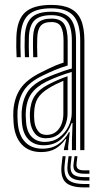

<svg xmlns="http://www.w3.org/2000/svg" viewBox="-20 -628 422 803"><path d="M315.5 0V-457Q315.5 -530 287.5 -561.6Q259.5 -593.2 195 -593.2Q128.2 -593.2 98.4 -565.4Q68.5 -537.5 66 -473Q65.2 -454 65.5 -432Q65.8 -410 66.8 -388.8H49.5Q48.2 -411 48 -431.8Q47.8 -452.5 48.5 -473.8Q51 -545.5 85.2 -576.5Q119.5 -607.5 195 -607.5Q244.2 -607.5 274.6 -592.2Q305 -577 319 -544Q333 -511 333 -457V0ZM167.8 -34.5Q202 -34.5 227.1 -52.9Q252.2 -71.2 266.1 -99.2Q280 -127.2 280 -155.2V-327Q256.5 -320.5 228 -309.8Q199.5 -299 173.2 -286.2Q131.5 -265.2 110.8 -235.6Q90 -206 87.8 -157Q87.2 -146.8 87.9 -137.4Q88.5 -128 89 -118.5Q91.8 -77.2 112.5 -55.9Q133.2 -34.5 167.8 -34.5ZM171.8 -49.8Q142.2 -49.8 126.1 -69.6Q110 -89.5 106.2 -119.8Q105.5 -130 105.1 -139.4Q104.8 -148.8 105 -155.8Q107.2 -199.5 124.8 -226.4Q142.2 -253.2 179.2 -273Q197 -282.5 219.1 -292.2Q241.2 -302 262.5 -309.2V-153.5Q262.5 -127.2 252.6 -103.4Q242.8 -79.5 222.6 -64.6Q202.5 -49.8 171.8 -49.8ZM174.2 -63.8Q198.2 -63.8 214 -76.4Q229.8 -89 237.4 -109.1Q245 -129.2 245 -152.2V-290Q228.2 -283 213.4 -275.6Q198.5 -268.2 185 -259.8Q152.8 -240.5 138.2 -217.5Q123.8 -194.5 122.8 -155.8Q122.5 -147.8 122.6 -139.1Q122.8 -130.5 123.8 -121.5Q126 -97.8 138.5 -80.8Q151 -63.8 174.2 -63.8ZM152 8Q100.8 8 70.9 -23.9Q41 -55.8 36.8 -114.2Q35.8 -127.8 35.5 -141.1Q35.2 -154.5 35.8 -163.2Q39.2 -218.5 65.6 -257.5Q92 -296.5 154.8 -326.8Q172.5 -335.5 186.5 -342.4Q200.5 -349.2 214.5 -355Q228.5 -360.8 245.8 -366V-457.2Q245.8 -496 235.2 -515.9Q224.8 -535.8 195 -535.8Q163.5 -535.8 150.2 -520Q137 -504.2 135.8 -470Q135.2 -456.8 135.2 -435.9Q135.2 -415 136.2 -388.8H118.8Q117.8 -417 117.9 -436.4Q118 -455.8 118.2 -471.5Q119.8 -514.5 138.2 -532.4Q156.8 -550.2 195 -550.2Q233.8 -550.2 248.4 -527.1Q263 -504 263 -457.2V-354.2Q233.8 -345.2 209.1 -334.9Q184.5 -324.5 160.8 -313Q103 -285.8 79.8 -249.4Q56.5 -213 53.2 -161.8Q52.8 -151 53 -139.6Q53.2 -128.2 54.2 -115.8Q58 -62.5 84.8 -34.4Q111.5 -6.2 157.2 -6.2Q197.8 -6.2 225 -25.8Q252.2 -45.2 268 -75H271.8L265 -14.5V0H247.5L247.2 -4.2L257.2 -46.2H254Q235.8 -20 211.6 -6Q187.5 8 152 8ZM280.8 0V-42L283.5 -113.2H279.8Q265.2 -73 236.2 -46.6Q207.2 -20.2 162 -20.5Q122.8 -20.5 98.9 -45Q75 -69.5 71.5 -117Q70.8 -129 70.4 -139.8Q70 -150.5 70.5 -160.2Q73.5 -207.8 94.2 -241.5Q115 -275.2 167 -299.8Q186.5 -308.8 206.9 -316.6Q227.2 -324.5 246.2 -331Q265.2 -337.5 280.5 -341.5V-457Q280.5 -514.8 260.8 -539.6Q241 -564.5 195 -564.5Q146.5 -564.5 124.5 -543Q102.5 -521.5 100.8 -472Q100.2 -453 100.4 -431.4Q100.5 -409.8 101.5 -388.8H84.2Q83 -410.8 82.9 -432.5Q82.8 -454.2 83.5 -472.5Q85.5 -529.5 111.4 -554.2Q137.2 -579 195 -579Q250.2 -579 274.1 -550.6Q298 -522.2 298 -457V0ZM254.5 25.2 250.5 60Q245.5 103.5 264.2 122.5Q283 141.5 332 141.5H354V155.8H332Q275.2 155.8 253.5 133.6Q231.8 111.5 237.8 60L241.8 25.2ZM303.8 25.2 300.2 55Q298.5 70.8 305.6 77.6Q312.8 84.5 332 84.5H354V98.5H332Q305 98.5 294.8 88.4Q284.5 78.2 287.8 55L291.8 25.2ZM279.8 25.2 275.8 57.5Q271.8 87 284.8 99.9Q297.8 112.8 332 112.8H354V127.2H332Q290 127.2 274 111Q258 94.8 262.8 57.5L266.8 25.2Z"/></svg>

Font: Big Shoulders Inline Display Thin SemiBold
Style: Regular
Weight: 600
Version: Version 2.002